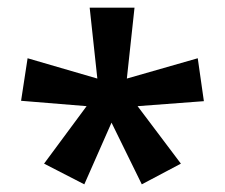

<svg xmlns="http://www.w3.org/2000/svg" viewBox="-20 -780 587 501"><path d="M331 -760 311 -575 496 -628 512 -516 339 -503 452 -353 350 -299 271 -460 200 -299 95 -353 206 -503 35 -517 52 -628 234 -575 214 -760Z"/></svg>

Font: Noto Sans Armenian SemiBold
Style: Regular
Weight: 600
Designer: Monotype Design Team
Foundry: Monotype Imaging Inc.
Version: Version 2.007